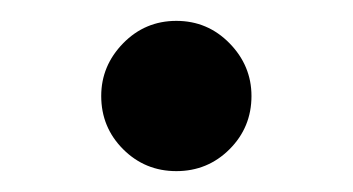

<svg xmlns="http://www.w3.org/2000/svg" viewBox="-20 -156 338 184"><path d="M77 -64Q77 -93 98 -114.5Q119 -136 149 -136Q179 -136 200 -114.5Q221 -93 221 -64Q221 -34 200 -13Q179 8 149 8Q119 8 98 -13Q77 -34 77 -64Z"/></svg>

Font: Martel Sans DemiBold
Style: Regular
Weight: 600
Designer: Dan Reynolds and Mathieu Réguer
Foundry: Dan Reynolds and Mathieu Réguer
Version: Version 1.001;PS 001.001;hotconv 1.0.70;makeotf.lib2.5.58329